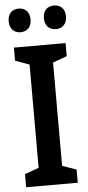

<svg xmlns="http://www.w3.org/2000/svg" viewBox="-61 -944 449 978"><g transform="rotate(-5 164.0 -455.0)"><path d="M17 -850C17 -810 41 -789 73 -789C105 -789 129 -810 129 -850C129 -889 105 -910 73 -910C41 -910 17 -890 17 -850ZM197 -850C197 -810 221 -789 254 -789C286 -789 310 -810 310 -850C310 -889 286 -910 254 -910C221 -910 197 -890 197 -850ZM296 0V-67L224 -93V-621L296 -647V-714H32V-647L104 -621V-93L32 -67V0Z"/></g></svg>

Font: Noto Sans Arabic Cond SemBd
Style: Regular
Weight: 600
Width: 3
Designer: Monotype Design Team, Nadine Chahine, Nizar Qandah and Khaled Hosny
Foundry: Monotype Imaging Inc.
Version: Version 2.012